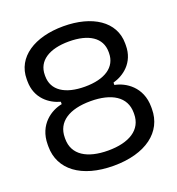

<svg xmlns="http://www.w3.org/2000/svg" viewBox="-132 -821 869 942"><g transform="rotate(-20 302.5 -350.0)"><path d="M302.5 14C470.5 14 573 -64.5 573 -184V-194.5C573 -300 495 -347.5 440 -357.5V-370C494 -384.5 559.5 -430 559.5 -521V-531.5C559.5 -646 453 -714 302.5 -714C152.5 -714 45.5 -646 45.5 -531.5V-521C45.5 -430 110.5 -384.5 165 -370V-357.5C110 -347.5 32.5 -300 32.5 -194.5V-184C32.5 -64.5 133.5 14 302.5 14ZM302.5 -399C199 -399 136 -440 136 -514V-520C136 -594 200 -634.5 302.5 -634.5C405.5 -634.5 469 -594 469 -520V-514C469 -440 405.5 -399 302.5 -399ZM302.5 -65.5C193 -65.5 123 -108 123 -191V-197.5C123 -280.5 192 -323 302.5 -323C412 -323 482.5 -280.5 482.5 -197.5V-191C482.5 -108 411.5 -65.5 302.5 -65.5Z"/></g></svg>

Font: MCL Standard
Style: Regular
Weight: 400
Designer: Květoslav Bartoš
Foundry: Florian Karsten
Version: Version 1.001;Glyphs 3.2.3 (3260)